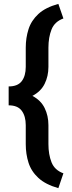

<svg xmlns="http://www.w3.org/2000/svg" viewBox="-20 -800 372 996"><path d="M308.9 99.1 282.7 176.1Q215.9 157 179.2 123Q142.4 89.1 128 44.2Q113.6 -0.7 113.6 -52.6V-150.6Q113.6 -197.1 92.9 -225.3Q72.1 -253.6 24.9 -253.6V-351.6Q72.1 -351.6 92.9 -379.1Q113.6 -406.6 113.6 -453.1V-552.6Q113.6 -603.7 128 -648.6Q142.4 -693.5 179.2 -727.5Q215.9 -761.4 282.7 -779.8L308.9 -704.2Q263.5 -687.9 247.3 -647Q231.2 -606.2 231.2 -552.6V-453.1Q231.2 -404.8 211.6 -365.2Q192.1 -325.6 148.1 -302.6Q192.1 -279.5 211.6 -239.5Q231.2 -199.6 231.2 -150.6V-52.6Q231.2 1.1 247.3 41.9Q263.5 82.7 308.9 99.1Z"/></svg>

Font: Interface
Style: Bold
Weight: 700
Designer: Rasmus Andersson
Foundry: rsms
Version: Version 1.8